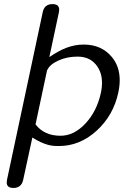

<svg xmlns="http://www.w3.org/2000/svg" viewBox="-20 -721 612 950"><path d="M402.8 -109.9Q459.5 -170.4 479.5 -263.2Q484.9 -288.1 484.9 -310.5Q484.9 -356.4 462.4 -390.6Q429.7 -440.9 363.8 -440.9Q311 -440.9 267.6 -420.9Q224.1 -400.9 212.4 -371.1L155.8 -105.5Q198.7 -49.3 279.3 -49.3Q346.2 -49.3 402.8 -109.9ZM532.2 -440.4Q572.3 -393.6 572.3 -324.2Q572.3 -295.4 565.4 -263.2Q541 -149.4 457.5 -73.7Q374.5 1.5 272.5 1.5H262.2Q239.3 1.5 217.3 -4.4Q181.6 -14.2 140.1 -40.5L94.7 168.9Q85.9 209 46.4 209Q13.2 209 13.2 181.6Q13.2 175.8 14.6 168.9L191.4 -660.6Q199.7 -700.7 239.7 -700.7Q272.9 -700.7 272.9 -672.9Q272.9 -667.5 271.5 -660.6L224.1 -438.5Q270 -469.7 308.1 -484.4Q350.6 -500.5 394 -500.5Q481.4 -500.5 532.2 -440.4Z"/></svg>

Font: inglobal
Style: Italic
Weight: 400
Italic angle: -12°
Designer: Andrey Kochetov, Denis Davydov, Evgeny Yurtaev
Foundry: inglobal
Version: Version 1.00 September 25, 2014, initial release